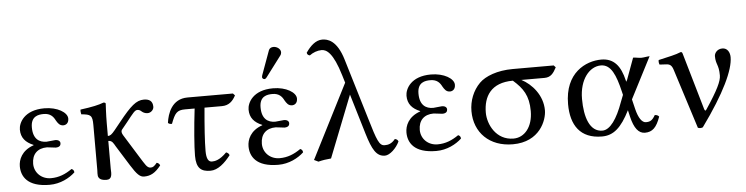

<svg xmlns="http://www.w3.org/2000/svg" viewBox="-44 -905 4368 1124"><g transform="rotate(-5 2139.5 -343.0)"><path d="M123 -121C123 -177 156 -210 212 -210C221 -210 255 -204 263 -204C286 -204 293 -215 293 -227C293 -239 283 -248 264 -248C259 -248 214 -243 213 -243C170 -243 134 -265 134 -334C134 -400 179 -406 210 -406C249 -406 266 -385 277 -363C287 -346 297 -330 319 -330C332 -330 351 -338 351 -367C351 -403 293 -439 216 -439C98 -439 63 -367 63 -327C63 -279 89 -250 135 -231V-229C63 -204 44 -151 44 -113C44 -55 77 10 209 10C272 10 326 -19 359 -50C359 -61 353 -68 344 -71C305 -44 267 -28 220 -28C165 -28 123 -68 123 -121Z M494 -317V-72C494 -66 494 -59 494 -52C493 -38 493 -24 494 -17C498 0 512 10 544 10C576 10 575 -21 573 -53C573 -60 573 -66 573 -72V-216C596 -216 602 -200 614 -180L687 -63C722 -7 740 10 764 10C802 10 830 -5 863 -47C860 -55 855 -61 844 -64C829 -46 821 -39 807 -39C785 -39 776 -60 746 -107L674 -223C666 -235 655 -252 655 -261C655 -266 655 -270 658 -274L693 -317C731 -365 743 -382 758 -382C764 -382 773 -380 780 -373C789 -365 800 -358 817 -358C836 -358 853 -375 853 -392C853 -427 832 -439 801 -439C756 -439 722 -408 653 -322L615 -275C596 -252 587 -245 573 -245V-321C573 -371 577 -435 577 -435C577 -439 572 -442 564 -442C536 -431 496 -422 427 -413C425 -407 427 -391 429 -385C484 -380 494 -374 494 -317Z M1057 -429C964 -429 937 -344 930 -291C934 -285 943 -283 953 -283C976 -344 988 -361 1037 -361H1093C1080 -253 1071 -139 1071 -85C1071 -12 1099 10 1154 10C1198 10 1239 -27 1273 -71C1270 -81 1263 -86 1254 -89C1213 -47 1184 -43 1167 -43C1146 -43 1135 -63 1135 -108C1135 -163 1141 -251 1151 -361H1253C1294 -361 1317 -383 1335 -417L1324 -429Z M1467 -121C1467 -177 1500 -210 1556 -210C1565 -210 1599 -204 1607 -204C1630 -204 1637 -215 1637 -227C1637 -239 1627 -248 1608 -248C1603 -248 1558 -243 1557 -243C1514 -243 1478 -265 1478 -334C1478 -400 1523 -406 1554 -406C1593 -406 1610 -385 1621 -363C1631 -346 1641 -330 1663 -330C1676 -330 1695 -338 1695 -367C1695 -403 1637 -439 1560 -439C1442 -439 1407 -367 1407 -327C1407 -279 1433 -250 1479 -231V-229C1407 -204 1388 -151 1388 -113C1388 -55 1421 10 1553 10C1616 10 1670 -19 1703 -50C1703 -61 1697 -68 1688 -71C1649 -44 1611 -28 1564 -28C1509 -28 1467 -68 1467 -121ZM1584 -680C1571 -680 1560 -674 1556 -663L1504 -520C1503 -517 1502 -513 1502 -510C1502 -503 1508 -497 1516 -497C1520 -497 1525 -501 1528 -505L1620 -627C1624 -632 1626 -640 1626 -645C1626 -665 1604 -680 1584 -680Z M2265 -65C2262 -74 2256 -79 2245 -81C2224 -55 2204 -50 2183 -50C2151 -50 2139 -82 2100 -214L1993 -569C1958 -687 1902 -698 1872 -698C1833 -698 1801 -667 1775 -629C1777 -616 1785 -614 1792 -612C1812 -627 1838 -637 1863 -637C1891 -637 1930 -616 1971 -478L1984 -435L1763 0L1788 12C1811 6 1836 2 1863 0L2006 -363L2077 -126C2105 -33 2129 11 2179 11C2208 11 2247 -26 2265 -65Z M2395 -121C2395 -177 2428 -210 2484 -210C2493 -210 2527 -204 2535 -204C2558 -204 2565 -215 2565 -227C2565 -239 2555 -248 2536 -248C2531 -248 2486 -243 2485 -243C2442 -243 2406 -265 2406 -334C2406 -400 2451 -406 2482 -406C2521 -406 2538 -385 2549 -363C2559 -346 2569 -330 2591 -330C2604 -330 2623 -338 2623 -367C2623 -403 2565 -439 2488 -439C2370 -439 2335 -367 2335 -327C2335 -279 2361 -250 2407 -231V-229C2335 -204 2316 -151 2316 -113C2316 -55 2349 10 2481 10C2544 10 2598 -19 2631 -50C2631 -61 2625 -68 2616 -71C2577 -44 2539 -28 2492 -28C2437 -28 2395 -68 2395 -121Z M3149 -361C3186 -361 3202 -383 3220 -417L3209 -429H2968C2877 -429 2806 -401 2771 -366C2729 -324 2706 -265 2706 -204C2706 -78 2794 10 2931 10C3090 10 3135 -115 3135 -172C3135 -261 3073 -330 3013 -361ZM2938 -23C2835 -23 2789 -120 2789 -188C2789 -283 2834 -361 2963 -361C3020 -311 3052 -266 3052 -175C3052 -81 3002 -23 2938 -23Z M3648 -191 3773 -434C3760 -434 3739 -429 3724 -429C3709 -429 3691 -434 3676 -434L3629 -306H3628C3626 -298 3624 -294 3622 -304C3602 -391 3563 -439 3489 -439C3398 -439 3273 -380 3273 -196C3273 -72 3327 10 3455 10C3523 10 3569 -31 3619 -130L3628 -91C3644 -23 3670 10 3707 10C3751 10 3776 -14 3798 -77C3792 -84 3785 -88 3773 -88C3756 -58 3743 -51 3718 -51C3695 -51 3675 -80 3662 -133ZM3598 -222 3582 -181C3548 -86 3506 -24 3460 -24C3386 -24 3357 -111 3357 -219C3357 -334 3417 -405 3484 -405C3544 -405 3570 -339 3593 -243Z M3907 -341 4018 8C4028 12 4037 12 4047 8C4184 -181 4245 -313 4245 -387C4245 -415 4231 -442 4201 -442C4170 -442 4154 -418 4154 -401C4154 -350 4173 -352 4173 -286C4173 -253 4149 -202 4077 -94C4071 -84 4067 -89 4064 -98L3968 -429C3965 -440 3963 -442 3956 -442C3926 -429 3884 -421 3824 -407C3822 -399 3823 -388 3827 -380L3864 -378C3887 -377 3898 -370 3907 -341Z"/></g></svg>

Font: Libertinus Serif
Style: Regular
Weight: 400
Designer: Philipp H. Poll, Khaled Hosny
Foundry: Caleb Maclennan
Version: Version 7.050;RELEASE